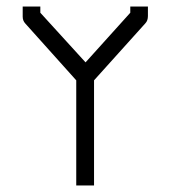

<svg xmlns="http://www.w3.org/2000/svg" viewBox="-20 -617 526 588"><path d="M268 -371V-49H213.5V-371L57.5 -545Q49.5 -553.5 49.5 -566V-597H103.5V-578L242 -426L379 -578V-597H433V-568Q433 -554 425.5 -546Z"/></svg>

Font: 3270 Nerd Font Mono SemCond
Style: Regular
Weight: 400
Monospace: yes
Version: Version 3.0.1;Nerd Fonts 3.1.1